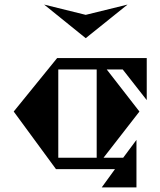

<svg xmlns="http://www.w3.org/2000/svg" viewBox="-20 -740 702 840"><path d="M355 -573 173 -720 355 -675 538 -720ZM622 -302 517 -436H447L590 -252L433 -50H519L577 -128V80H425L483 0H225L40 -252L230 -486H622ZM403 -50V-436H235V-50Z"/></svg>

Font: Chokokutai
Style: Regular
Weight: 400
Designer: 108号,108go
Foundry: Font Zone 108
Version: Version 1.000; ttfautohint (v1.8.3)